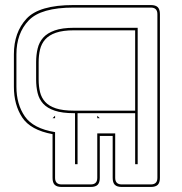

<svg xmlns="http://www.w3.org/2000/svg" viewBox="-20 -740 722 760"><path d="M133 -425Q133 -398 138.5 -375.5Q144 -353 159 -336.5Q174 -320 201.5 -311Q229 -302 273 -302H515V-620H273Q229 -620 201.5 -610.5Q174 -601 159 -584Q144 -567 138.5 -544Q133 -521 133 -494ZM277 -292H273Q226 -292 196.5 -302Q167 -312 151 -329.5Q135 -347 129 -371.5Q123 -396 123 -425V-494Q123 -523 129 -548Q135 -573 151 -591Q167 -609 196.5 -619.5Q226 -630 273 -630H525V-90H515V-292H287V-90H277ZM365 -272V-282L375 -272ZM198 -272H188L198 -282ZM339 -10Q352 -10 358.5 -16.5Q365 -23 365 -36V-212H436V-36Q436 -23 442.5 -16.5Q449 -10 462 -10H577Q590 -10 596.5 -16.5Q603 -23 603 -36V-684Q603 -697 596.5 -703.5Q590 -710 577 -710H271Q142 -710 93.5 -659Q45 -608 45 -525V-397Q45 -327 78.5 -279Q112 -231 198 -217V-36Q198 -23 204.5 -16.5Q211 -10 224 -10ZM375 -36Q375 -17 366.5 -8.5Q358 0 339 0H224Q205 0 196.5 -8.5Q188 -17 188 -36V-209Q101 -225 68 -275Q35 -325 35 -397V-525Q35 -612 85 -666Q135 -720 271 -720H577Q596 -720 604.5 -711.5Q613 -703 613 -684V-36Q613 -17 604.5 -8.5Q596 0 577 0H462Q443 0 434.5 -8.5Q426 -17 426 -36V-202H375Z"/></svg>

Font: Bungee Outline
Style: Regular
Weight: 400
Designer: David Jonathan Ross
Foundry: David Jonathan Ross
Version: Version 1.001;PS 1.0;hotconv 1.0.72;makeotf.lib2.5.5900